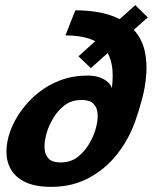

<svg xmlns="http://www.w3.org/2000/svg" viewBox="-20 -717 595 747"><path d="M507 -248Q482 -176 436 -117.5Q390 -59 325.5 -24.5Q261 10 179.3 10Q118 10 79.7 -8Q41.3 -26 23.2 -56.8Q5 -87.7 5 -126.5Q5 -165.3 20 -207Q35.3 -248.7 63.2 -287.2Q91 -325.7 129.5 -356.5Q168 -387.3 216.3 -405.2Q264.7 -423 320.7 -423Q347.3 -423 367.2 -416Q387 -409 399.5 -397.7Q412 -386.3 415.3 -373.7Q421.7 -424.7 415.2 -463Q408.7 -501.3 388.2 -526.8Q367.7 -552.3 329.7 -565.7Q291.7 -579 234.7 -579.3L273 -677Q360.3 -676 415.8 -655.5Q471.3 -635 501.8 -600Q532.3 -565 542.5 -521Q552.7 -477 549.2 -429Q545.7 -381 533.5 -334.5Q521.3 -288 507 -248ZM349.7 -207Q355.3 -223.7 358.5 -244.5Q361.7 -265.3 358.3 -284.3Q355 -303.3 341 -315.7Q327 -328 297.3 -328Q258.3 -328 231.3 -307.3Q204.3 -286.7 187.8 -258.3Q171.3 -230 163.7 -207Q158 -190.3 154.8 -169.5Q151.7 -148.7 154.7 -129.3Q157.7 -110 171.7 -97.5Q185.7 -85 215.3 -85Q255 -85 282.2 -106.2Q309.3 -127.3 326 -156.2Q342.7 -185 349.7 -207ZM506.3 -697 555 -649.3 333.3 -452 285.3 -498Z"/></svg>

Font: Epunda Slab Light
Style: Italic
Weight: 300
Italic angle: -12°
Designer: Simon Atzbach
Foundry: typofactur
Version: Version 1.102